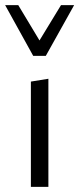

<svg xmlns="http://www.w3.org/2000/svg" viewBox="-24 -726 308 746"><path d="M96 0V-409L164 -420V0ZM105 -509 118 -550 213 -706H264L154 -509ZM105 -509 -4 -706H47L142 -548L154 -509Z"/></svg>

Font: Ysabeau Office
Style: Regular
Weight: 400
Designer: Christian Thalmann (Catharsis Fonts)
Version: Version 2.001;gftools[0.9.30]; featfreeze: tnum,lnum,ss02